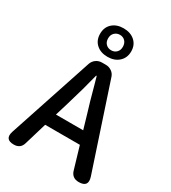

<svg xmlns="http://www.w3.org/2000/svg" viewBox="-234 -1111 1091 1227"><g transform="rotate(30 311.0 -497.5)"><path d="M70 0Q0 0 22 -67L227 -686Q235 -709 254 -722.5Q273 -736 297 -736H325Q349 -736 368.5 -722.5Q388 -709 395 -686L599 -70Q622 0 549 0Q499 0 485 -48L437 -210H309H181L132 -46Q119 0 70 0ZM208 -301H308H409L380 -400Q359 -466 322 -603Q314 -631 310 -645H306Q279 -535 238 -400ZM308 -785Q257 -785 225.5 -813.5Q194 -842 194 -890Q194 -938 225.5 -966.5Q257 -995 308 -995Q359 -995 391 -966.5Q423 -938 423 -890.5Q423 -843 391 -814Q359 -785 308 -785ZM308 -833Q331 -833 346 -848Q362 -863 362 -889.5Q362 -916 346 -932Q331 -947 308 -947Q285 -947 269 -931.5Q253 -916 253 -890Q253 -863 269 -848Q284 -833 308 -833Z"/></g></svg>

Font: GenSenRounded JP M
Style: Regular
Weight: 500
Version: Version 1.501;PS 1;hotconv 16.6.51;makeotf.lib2.5.65220